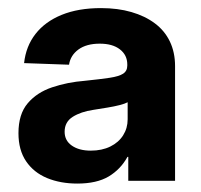

<svg xmlns="http://www.w3.org/2000/svg" viewBox="-20 -759 488 467"><path d="M168 -312.5Q127 -312.5 94.5 -325.9Q62 -339.4 43.5 -366.7Q24.9 -394 24.9 -435.1Q24.9 -481.4 47.4 -507.8Q69.8 -534.2 106.7 -546.6Q143.6 -559.1 186.5 -562.5Q224.1 -566.4 246.8 -569.8Q269.5 -573.2 279.5 -579.8Q289.6 -586.4 289.6 -599.6V-602.1Q289.6 -625 271.7 -638.9Q253.9 -652.8 222.7 -652.8Q190.4 -652.8 170.9 -638.7Q151.4 -624.5 147.9 -601.6L38.6 -605.5Q43 -646.5 66.4 -676.5Q89.8 -706.5 130.1 -722.9Q170.4 -739.3 225.6 -739.3Q266.6 -739.3 299.6 -729.7Q332.5 -720.2 356.4 -702.4Q380.4 -684.6 393.1 -658.2Q405.8 -631.8 405.8 -598.1V-319.3H292V-377.4H290Q273.4 -347.2 244.4 -329.8Q215.3 -312.5 168 -312.5ZM200.7 -392.6Q228 -392.6 248.3 -402.6Q268.6 -412.6 279.5 -429.9Q290.5 -447.3 290.5 -468.8V-510.3Q284.2 -506.8 271 -503.4Q257.8 -500 241.2 -497.3Q224.6 -494.6 206.5 -491.7Q176.8 -487.3 157 -474.9Q137.2 -462.4 137.2 -438.5Q137.2 -417 154.8 -404.8Q172.4 -392.6 200.7 -392.6Z"/></svg>

Font: Inter 28pt
Style: Bold
Weight: 700
Designer: Rasmus Andersson
Foundry: rsms
Version: Version 4.001;git-66647c0bb